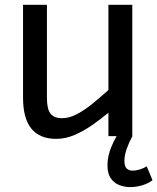

<svg xmlns="http://www.w3.org/2000/svg" viewBox="-20 -570 658 804"><path d="M215.5 11.5Q76.5 11.5 76.5 -160.5V-550H176.5V-160.5Q176.5 -112.5 191.8 -93.8Q207 -75 239.5 -75Q270 -75 302.2 -92Q334.5 -109 367.8 -136.2Q401 -163.5 434 -193V-550H534V0H434V-98Q403.5 -72.5 367.5 -47.2Q331.5 -22 293 -5.2Q254.5 11.5 215.5 11.5ZM524.5 213.5Q503.5 213.5 481.5 205.8Q459.5 198 444.8 178Q430 158 430 122Q430 83.5 447.2 42.8Q464.5 2 486.5 -28L534.5 0Q521 24 511 52.2Q501 80.5 501 103.5Q501 126.5 510.5 135.5Q520 144.5 535 144.5Q550.5 144.5 566.8 139.2Q583 134 594.5 126.5L618.5 184.5Q602 198 576 205.8Q550 213.5 524.5 213.5Z"/></svg>

Font: Junction Medium
Style: Regular
Weight: 500
Designer: Caroline Hadilaksono
Foundry: Caroline Hadilaksono, Tyler Finck, The League of Moveable Type
Version: Version 2.000; ttfautohint (v1.8.3)